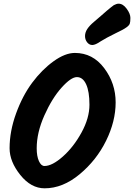

<svg xmlns="http://www.w3.org/2000/svg" viewBox="-20 -1034 727 1041"><path d="M597 -1006Q612 -1014 623 -1014Q647 -1014 667 -986.5Q687 -959 687 -937Q687 -915 683.5 -905.5Q680 -896 667.5 -887Q655 -878 643.5 -872Q632 -866 604.5 -852.5Q577 -839 560.5 -830Q544 -821 526 -810Q497 -790 480.5 -790Q464 -790 452.5 -804.5Q441 -819 441 -838.5Q441 -858 453 -876.5Q465 -895 489.5 -915.5Q514 -936 532.5 -952.5Q551 -969 560 -976.5Q569 -984 580 -993Q591 -1002 597 -1006ZM179 -230Q179 -187 191 -160.5Q203 -134 221 -134Q263 -134 321 -185.5Q379 -237 422 -315.5Q465 -394 465 -466Q465 -538 447 -577Q429 -616 397 -616Q365 -616 313.5 -558.5Q262 -501 220.5 -408Q179 -315 179 -230ZM222 -13Q148 -13 90 -85.5Q32 -158 32 -230Q32 -322 67 -418.5Q102 -515 154.5 -585.5Q207 -656 270 -701.5Q333 -747 386 -747Q483 -747 545 -664.5Q607 -582 607 -479Q607 -376 555 -270.5Q503 -165 411.5 -89Q320 -13 222 -13Z"/></svg>

Font: Kalam
Style: Bold
Weight: 700
Version: Version 2.001;PS 1.0;hotconv 1.0.79;makeotf.lib2.5.61930; tt